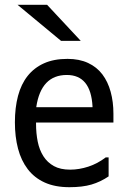

<svg xmlns="http://www.w3.org/2000/svg" viewBox="-20 -782 540 799"><path d="M131 -336H365V-339Q358 -470 258 -470Q151 -470 131 -337ZM261 -537Q310 -537 346.5 -520Q383 -503 406 -472.5Q429 -442 440.5 -400Q452 -358 452 -309V-272H130V-267Q130 -227 137 -192.5Q144 -158 160.5 -132Q177 -106 204 -91Q231 -76 272 -76Q309 -76 347.5 -88.5Q386 -101 420 -127H432V-48Q398 -25 360.5 -14Q323 -3 269 -3Q209 -3 166 -22.5Q123 -42 95.5 -78Q68 -114 55 -163.5Q42 -213 42 -273Q42 -334 55 -383Q68 -432 95 -466Q122 -500 163 -518.5Q204 -537 261 -537ZM316 -612H234L53 -762H176Z"/></svg>

Font: D2Coding
Style: Regular
Weight: 400
Monospace: yes
Designer: Yong-Rak Park; Jeong-Hwan Yoon; Sang-Min Lee;
Foundry: NHN Corporation
Version: Version 1.3.2; Build 20180524